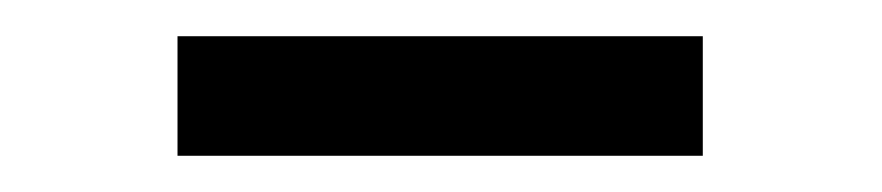

<svg xmlns="http://www.w3.org/2000/svg" viewBox="-20 -763 487 106"><path d="M78 -677H368V-743H78Z"/></svg>

Font: Noto Serif JP
Style: Bold
Weight: 700
Designer: Ryoko NISHIZUKA 西塚涼子 (kana & ideographs); Frank Grießhammer (Latin, Greek & Cyrillic); Wenlong ZHANG 张文龙 (bopomofo); San
Foundry: Adobe
Version: Version 2.001;hotconv 1.1.0;makeotfexe 2.6.0